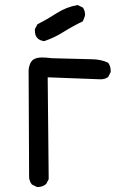

<svg xmlns="http://www.w3.org/2000/svg" viewBox="-20 -745 540 765"><path d="M132 0H127L107 -10Q98 -21 96 -37L94 -466Q96 -485 103 -497Q114 -516 148 -516Q163 -516 188 -513L344 -509Q382 -509 411 -495Q421 -481 421 -464V-458L411 -438Q398 -429 381 -429L170 -437L174 -31L164 -12Q150 0 132 0ZM156 -581Q119 -586 119 -623V-629L129 -648Q168 -668 206 -692.5Q244 -717 289 -725L310 -715Q319 -703 319 -686Q319 -681 310 -660Q270 -641 233.5 -618Q197 -595 156 -581Z"/></svg>

Font: Xiaolai Mono SC
Style: Regular
Weight: 400
Monospace: yes
Designer: LXGW / Nozomi Seto
Version: Version 3.113;September 30, 2024